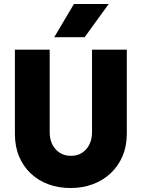

<svg xmlns="http://www.w3.org/2000/svg" viewBox="-20 -930 713 966"><path d="M618 -258Q618 -258 618 -258Q618 -258 618 -258Q618 -195 596.5 -144.5Q575 -94 536.5 -58Q498 -22 446.5 -3Q395 16 335 16Q274 16 223 -3Q172 -22 134.5 -57.5Q97 -93 76 -143Q55 -193 55 -256Q55 -361 55 -468Q55 -575 55 -680Q99 -680 143 -680Q187 -680 230 -680Q230 -577 230 -473Q230 -369 230 -266Q230 -212 260 -179Q290 -146 337 -146Q384 -146 413.5 -179Q443 -212 443 -266Q443 -369 443 -473Q443 -577 443 -680Q487 -680 531 -680Q575 -680 618 -680Q618 -576 618 -469Q618 -362 618 -258ZM253 -743Q278 -784 302.5 -826.5Q327 -869 352 -910Q396 -910 440 -910Q484 -910 527 -910Q497 -869 466.5 -826.5Q436 -784 406 -743Q369 -743 330 -743Q291 -743 253 -743Z"/></svg>

Font: Tilt Warp
Style: Regular
Weight: 400
Designer: Andy Clymer
Foundry: Andy Clymer
Version: Version 1.000